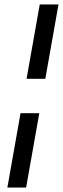

<svg xmlns="http://www.w3.org/2000/svg" viewBox="-20 -740 282 860"><path d="M99 -387 158 -720H242L183 -387ZM13 100 72 -233H156L97 100Z"/></svg>

Font: DeepMind Sans
Style: Italic
Weight: 400
Italic angle: -10°
Designer: Jonny Pinhorn / Modifications: Colophon Foundry
Foundry: Colophon Foundry
Version: Version 1.002; ttfautohint (v1.8.2)